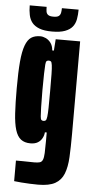

<svg xmlns="http://www.w3.org/2000/svg" viewBox="-59 -699 453 939"><g transform="rotate(5 167.5 -229.0)"><path d="M165 206Q145 206 123.5 205Q102 204 82 202.5Q62 201 47 199V98Q62 98 77 98Q92 98 107 98.5Q122 99 137 99Q155 99 164.5 96Q174 93 178.5 82Q183 71 184 49Q185 27 185 -11V-52H176Q175 -37 167.5 -23Q160 -9 146 -0.5Q132 8 110 8Q81 8 63 -6Q45 -20 35.5 -51Q26 -82 23 -132Q20 -182 20 -254Q20 -334 24.5 -385Q29 -436 40 -465.5Q51 -495 68.5 -506.5Q86 -518 113 -518Q126 -518 140 -511.5Q154 -505 164.5 -491Q175 -477 177 -454H185L189 -510H309V-56Q309 9 306.5 58Q304 107 291 140Q278 173 248.5 189.5Q219 206 165 206ZM164 -107Q171 -107 175 -110.5Q179 -114 181 -129Q183 -144 183.5 -173.5Q184 -203 184 -255Q184 -308 183.5 -338Q183 -368 181 -382Q179 -397 175 -400Q171 -403 164 -403Q158 -403 154 -399.5Q150 -396 149 -382Q148 -368 147 -338Q146 -308 146 -255Q146 -202 147 -172Q148 -142 149 -128Q150 -114 154 -110.5Q158 -107 164 -107ZM168 -546Q129 -546 105.5 -555Q82 -564 69.5 -579.5Q57 -595 52.5 -617Q48 -639 48 -664H131Q131 -652 132.5 -641.5Q134 -631 142 -625Q150 -619 168 -619Q187 -619 194.5 -625Q202 -631 204 -641.5Q206 -652 206 -664H288Q288 -639 284 -617Q280 -595 267.5 -579.5Q255 -564 231 -555Q207 -546 168 -546Z"/></g></svg>

Font: Saira UltraCondensed Black
Style: Regular
Weight: 900
Width: 1
Designer: Hector Gatti with collaboration of the Omnibus-Type team
Foundry: Omnibus-Type
Version: Version 1.101